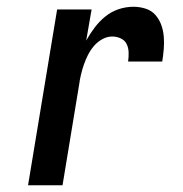

<svg xmlns="http://www.w3.org/2000/svg" viewBox="-20 -548 540 568"><path d="M63 0 149 -520H251L235 -428Q246 -448 260 -466.5Q274 -485 292 -499.5Q310 -514 331.5 -521Q353 -528 375 -528Q393 -528 410.5 -522.5Q428 -517 439.5 -504Q451 -491 457 -474.5Q463 -458 464.5 -440Q466 -422 464.5 -403.5Q463 -385 460 -366H359Q361 -380 360.5 -393.5Q360 -407 354.5 -418Q349 -429 337 -434.5Q325 -440 312 -440Q297 -440 282.5 -432Q268 -424 257.5 -411.5Q247 -399 240 -385Q233 -371 228 -356.5Q223 -342 219.5 -327Q216 -312 214 -297L165 0Z"/></svg>

Font: Iosevka SS04 Semibold Oblique
Style: Regular
Weight: 600
Italic angle: -9°
Monospace: yes
Designer: Belleve Invis
Foundry: Belleve Invis
Version: Version 19.0.0; ttfautohint (v1.8.4)